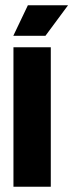

<svg xmlns="http://www.w3.org/2000/svg" viewBox="-20 -705 277 725"><path d="M30.8 0V-526.5H171.8V0ZM151.5 -569.7H30.2L85.3 -685.2H237Z"/></svg>

Font: Bricolage Grotesque 96pt ExtraBold SemiCondensed
Style: Regular
Weight: 800
Width: 4
Version: Version 1.001;gftools[0.9.33.dev8+g029e19f]